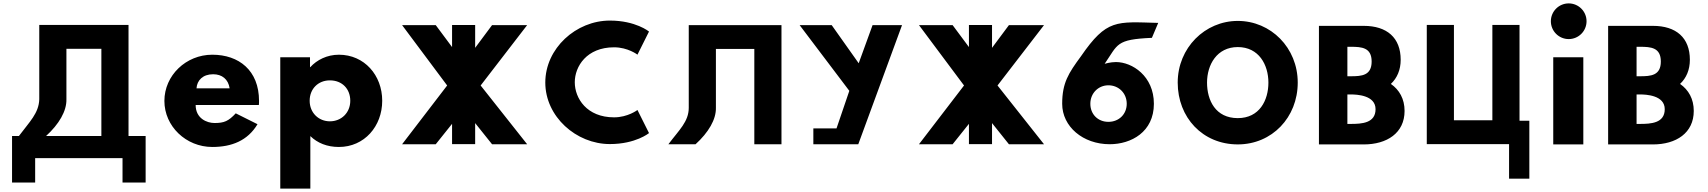

<svg xmlns="http://www.w3.org/2000/svg" viewBox="-20 -850 10054 1130"><path d="M837.1 -49.5H736.4V-703.2H211.1V-265.4C208.5 -183.8 154.2 -133.7 91.2 -49.5H50.9V224.2H186.9V80.5H701.1V224.2H837.1ZM370.9 -265.4V-562.9H576.6V-49.5H251C327.5 -119.2 372.6 -196.6 370.9 -265.4Z M1136.5 -330C1139.5 -377 1173.5 -413 1234.5 -413C1286.5 -413 1323.5 -384 1331.5 -330ZM1503.5 -232C1504.5 -238 1504.5 -249 1504.5 -256C1504.5 -436 1385.5 -528 1229.5 -528C1074.5 -528 947.5 -406 947.5 -256C947.5 -107 1074.5 15 1229.5 15C1343.5 15 1437.5 -22 1495.5 -119L1367.5 -183C1324.5 -137 1299.5 -126 1242.5 -126C1197.5 -126 1131.5 -153 1131.5 -232Z M2041.5 -257C2041.5 -186 1988.5 -136 1921.5 -136C1855.5 -136 1802.5 -186 1802.5 -257C1802.5 -327 1852.5 -377 1921.5 -377C1993.5 -377 2041.5 -327 2041.5 -257ZM2229.5 -257C2229.5 -407 2124.5 -528 1974.5 -528C1904.5 -528 1844.5 -497 1806.5 -455H1804.5V-513H1629.5V260H1806.5V-49C1848.5 -8 1905.5 15 1974.5 15C2124.5 15 2229.5 -107 2229.5 -257Z M3082.5 -1 2808.8 -346.9 3082.5 -702.2H2876L2776.5 -568.5V-703H2640.6V-573L2544.5 -702.2H2346.5L2611.7 -346.9L2346.5 -1H2544.5L2640.6 -121.2V-1.8H2776.5V-125.5L2876 -1Z M3594 -159.4C3433.3 -159.4 3362.8 -271.6 3362.8 -365.9C3362.8 -459.4 3433.3 -571.6 3594 -571.6C3675.5 -571.6 3731.7 -528.3 3731.7 -528.3L3799.7 -664.3C3799.7 -664.3 3721.5 -728.9 3569.3 -728.9C3370.4 -728.9 3189.3 -565.7 3189.3 -364.2C3189.3 -163.6 3371.2 -2.1 3569.3 -2.1C3721.5 -2.1 3799.7 -66.7 3799.7 -66.7L3731.7 -202.7C3731.7 -202.7 3675.5 -159.4 3594 -159.4Z M4033.6 -702.1H4579.3V-0.9H4419.5V-561.9H4193.4V-215.9C4195.1 -147.1 4150 -70.6 4073.5 -0.9H3913.7C3976.6 -85 4033.6 -134 4033.6 -215.9Z M5031.3 -0.9 5288.8 -702.1H5115.4L5033.8 -477.7L4874.9 -702.1H4686.2L4978.6 -315.4L4903.3 -94.4H4766.9V-0.9Z M6124.5 -1 5850.8 -346.9 6124.5 -702.2H5918L5818.5 -568.5V-703H5682.6V-573L5586.5 -702.2H5388.5L5653.7 -346.9L5388.5 -1H5586.5L5682.6 -121.2V-1.8H5818.5V-125.5L5918 -1Z M6397.1 -239.2C6397.1 -302.1 6444.7 -348 6503.4 -348C6563.7 -348 6611.3 -302.1 6611.3 -239.2C6611.3 -178 6565.4 -132.9 6503.4 -132.9C6441.3 -132.9 6397.1 -178 6397.1 -239.2ZM6796.6 -715.2C6549.6 -722 6493.6 -738.9 6341.9 -518.8C6268.8 -419.4 6231.4 -362.4 6231.4 -239.2C6231.4 -104.9 6353.8 -1.2 6511 -1.2C6637.7 -1.2 6771.1 -73.4 6771.1 -239.2C6771.1 -402.4 6643.6 -484.8 6547.6 -484.8C6515.3 -484.8 6481.4 -474.6 6481.4 -474.6C6560.6 -589.8 6546.4 -618 6759.4 -627.3Z M7083.9 -363.9C7083.9 -468.5 7141.7 -573 7264.9 -573C7389 -573 7445.1 -468.5 7445.1 -363.9C7445.1 -259.4 7392.4 -154.8 7264.9 -154.8C7134 -154.8 7083.9 -259.4 7083.9 -363.9ZM6911.3 -363.9C6911.3 -159.1 7057.5 -0.1 7264.9 -0.1C7466.4 -0.1 7617.7 -159.1 7617.7 -363.9C7617.7 -568.8 7459.6 -726.9 7264.9 -726.9C7072 -726.9 6911.3 -568.8 6911.3 -363.9Z M7909.9 -401.2V-574.6H7930.3C7994.1 -574.6 8052.7 -570.3 8052.7 -487.9C8052.7 -405.5 7994.1 -401.2 7930.3 -401.2ZM7909.9 -294.1H7930.3C7965.2 -294.1 8075.7 -289.8 8075.7 -207.4C8075.7 -125 7994.1 -120.7 7930.3 -120.7H7909.9ZM8165.8 -356.1C8202.3 -390.1 8223.6 -438.6 8223.6 -498.1C8223.6 -628.1 8142.8 -697.8 8006 -697.8H7742.5V0H8006C8142.8 0 8246.5 -67.1 8246.5 -197.2C8246.5 -267.8 8215.9 -321.3 8165.8 -356.1Z M8763.2 -142.2H8537V-703.2H8377.2V-1.9H8861.5V201.4H8980.8V-139.6H8923V-703.2H8763.2Z M9121.5 -513V0H9298.5V-513ZM9212.5 -830C9154.5 -830 9107.5 -783 9107.5 -725C9107.5 -667 9154.5 -620 9212.5 -620C9270.5 -620 9317.5 -667 9317.5 -725C9317.5 -783 9270.5 -830 9212.5 -830Z M9611.9 -401.2V-574.6H9632.3C9696.1 -574.6 9754.7 -570.3 9754.7 -487.9C9754.7 -405.5 9696.1 -401.2 9632.3 -401.2ZM9611.9 -294.1H9632.3C9667.2 -294.1 9777.7 -289.8 9777.7 -207.4C9777.7 -125 9696.1 -120.7 9632.3 -120.7H9611.9ZM9867.8 -356.1C9904.3 -390.1 9925.6 -438.6 9925.6 -498.1C9925.6 -628.1 9844.8 -697.8 9708 -697.8H9444.5V0H9708C9844.8 0 9948.5 -67.1 9948.5 -197.2C9948.5 -267.8 9917.9 -321.3 9867.8 -356.1Z"/></svg>

Font: Sztylet
Style: Bd
Weight: 700
Foundry: Cannot Into Space Fonts, PlusOne Fonts
Version: Version 0.12